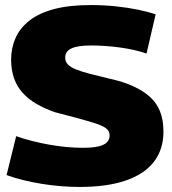

<svg xmlns="http://www.w3.org/2000/svg" viewBox="-20 -730 681 760"><path d="M596 -673 560 -518Q538 -526 511 -532Q484 -538 455 -542Q426 -546 396.5 -548Q367 -550 340 -550Q288 -550 263 -538.5Q238 -527 238 -502Q238 -486 248.5 -475Q259 -464 280 -455.5Q301 -447 335 -438Q369 -429 416 -418Q467 -407 506.5 -389Q546 -371 573 -347Q600 -323 613.5 -289Q627 -255 627 -209Q627 -139 589.5 -90Q552 -41 478 -15.5Q404 10 295 10Q260 10 222 7Q184 4 147 -2Q110 -8 74.5 -16.5Q39 -25 6 -37L44 -191Q75 -180 109 -171.5Q143 -163 177 -157Q211 -151 244 -148Q277 -145 307 -145Q347 -145 370 -150.5Q393 -156 403.5 -167Q414 -178 414 -194Q414 -211 400.5 -221.5Q387 -232 359.5 -241Q332 -250 291.5 -261Q251 -272 197 -286Q157 -300 125 -318.5Q93 -337 70.5 -361.5Q48 -386 36 -419Q24 -452 24 -494Q24 -540 41.5 -579.5Q59 -619 96.5 -648.5Q134 -678 194 -694Q254 -710 338 -710Q390 -710 438 -705Q486 -700 527 -691.5Q568 -683 596 -673Z"/></svg>

Font: Georama ExtraBold
Style: Regular
Weight: 800
Designer: Jean-Baptiste Levee
Foundry: Production Type
Version: Version 1.001